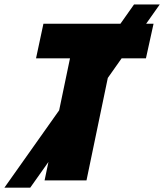

<svg xmlns="http://www.w3.org/2000/svg" viewBox="-88 -822 748 875"><path d="M-67.9 33.2 181.6 -319.3 231 -556.2H76.2L109.9 -713.9H460.9L522.9 -801.8H640.1L578.1 -713.9H611.8L577.1 -556.2H466.3L403.3 -466.8L306.2 0H115.2L132.8 -84L49.8 33.2Z"/></svg>

Font: Open Sans ExtraBold
Style: Italic
Weight: 800
Italic angle: -12°
Designer: Monotype Design Team
Foundry: Monotype Imaging Inc.
Version: Version 3.000; ttfautohint (v1.8.4)